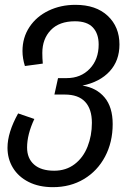

<svg xmlns="http://www.w3.org/2000/svg" viewBox="-20 -560 572 794"><path d="M446 -47Q446 28 414.5 87.5Q383 147 327 180.5Q271 214 199 214Q141 214 98.5 192.5Q56 171 33.5 134Q11 97 11 51Q11 -12 55 -91L122 -68Q92 -4 92 50Q92 95 121 120.5Q150 146 204 146Q253 146 288.5 119Q324 92 342 46.5Q360 1 360 -52Q360 -109 332 -139Q304 -169 248 -169H205L220 -237H256Q314 -237 351 -275.5Q388 -314 388 -376Q388 -421 364 -446.5Q340 -472 290 -472Q225 -472 190 -435.5Q155 -399 155 -341Q155 -319 157 -297L83 -287Q73 -319 73 -349Q73 -405 102 -448.5Q131 -492 181 -516Q231 -540 292 -540Q377 -540 425.5 -494.5Q474 -449 474 -376Q474 -309 433.5 -265Q393 -221 321 -206Q379 -197 412.5 -157Q446 -117 446 -47Z"/></svg>

Font: FiraGO Book
Style: Italic
Weight: 350
Italic angle: -8°
Designer: bBox Type GmbH
Foundry: bBox Type GmbH
Version: Version 1.001